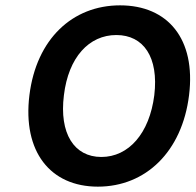

<svg xmlns="http://www.w3.org/2000/svg" viewBox="-20 -686 734 718"><path d="M687 -330C713 -540 608 -666 429 -666C251 -666 116 -540 90 -330C64 -119 168 12 346 12C525 12 661 -119 687 -330ZM219 -330C236 -472 313 -555 415 -555C517 -555 574 -472 557 -330C539 -187 461 -99 359 -99C257 -99 201 -187 219 -330Z"/></svg>

Font: Falling Sky
Style: MedObl
Weight: 500
Designer: Paul D. Hunt
Foundry: Adobe Systems Incorporated
Version: Version 1.02